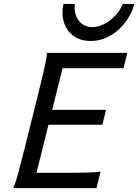

<svg xmlns="http://www.w3.org/2000/svg" viewBox="-20 -972 714 992"><path d="M527.8 -404.3 508.8 -327.6H230.5L168.5 -79.1H297.4Q381.3 -79.1 426.5 -80.3Q471.7 -81.5 499.5 -85.9L478.5 0H48.8Q60.1 -25.9 73 -73.2Q85.9 -120.6 107.9 -208L178.2 -490.7Q200.7 -581.1 210.9 -627Q221.2 -672.9 222.7 -698.7H637.7L618.2 -619.6H303.2L249.5 -404.3ZM448.2 -760.3Q401.9 -760.3 369.1 -780.3Q336.4 -800.3 319.6 -833.7Q302.7 -867.2 302.7 -906.7Q302.7 -930.7 308.1 -951.7H366.7Q365.7 -945.3 365.7 -933.1Q365.7 -904.8 376.7 -881.8Q387.7 -858.9 408.2 -845.5Q428.7 -832 456.5 -832Q487.8 -832 519.3 -848.4Q550.8 -864.7 576.2 -892.1Q601.6 -919.4 614.3 -951.7H673.8Q662.1 -903.8 629.6 -859.6Q597.2 -815.4 549.8 -787.8Q502.4 -760.3 448.2 -760.3Z"/></svg>

Font: Lesson One
Style: Italic
Weight: 400
Italic angle: -14°
Designer: But Ko, Victor Gaultney, Annie Olsen, Julie Remington, Don Collingsworth, Eric Hays, Becca Hirsbrunner
Version: Version 1.100